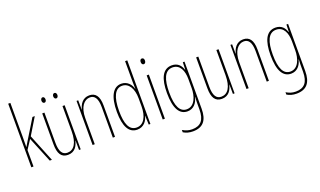

<svg xmlns="http://www.w3.org/2000/svg" viewBox="-94 -1337 3590 2156"><g transform="rotate(-20 1700.5 -259.0)"><path d="M97 -361V-760H71V0H97V-197L167 -304L291 0H317L184 -329L304 -527H276L128 -285C116 -266 110 -255 97 -233H96C97 -278 97 -314 97 -361Z M433 -663C433 -646 442 -631 458 -631C472 -631 482 -644 482 -663C482 -682 472 -696 458 -696C442 -696 433 -680 433 -663ZM574 -664C574 -646 584 -631 599 -631C614 -631 624 -645 624 -664C624 -683 613 -696 599 -696C584 -696 574 -681 574 -664ZM661 -527H635V-228C635 -82 585 -15 509 -15C451 -15 419 -60 419 -167V-527H393V-159C393 -45 429 10 507 10C592 10 624 -54 638 -112H640L641 0H661Z M957 -537C877 -537 840 -474 826 -415H824L823 -527H803V0H829V-311C829 -445 888 -513 957 -513C1011 -513 1045 -471 1045 -365V0H1071V-375C1071 -488 1030 -537 957 -537Z M1335 10C1416 10 1456 -52 1468 -106H1470L1474 0H1494V-760H1468V-497C1468 -475 1469 -454 1470 -429H1468C1457 -479 1414 -537 1339 -537C1242 -537 1186 -440 1186 -256C1186 -82 1236 10 1335 10ZM1337 -15C1249 -15 1213 -104 1213 -256C1213 -424 1257 -512 1340 -512C1420 -512 1468 -432 1468 -315V-221C1468 -97 1421 -15 1337 -15Z M1655 -724C1635 -724 1629 -706 1629 -690C1629 -672 1637 -656 1654 -656C1670 -656 1680 -670 1680 -691C1680 -707 1674 -724 1655 -724ZM1667 -527H1641V0H1667Z M1943 -537C1833 -537 1787 -433 1787 -262C1787 -76 1841 10 1936 10C2007 10 2052 -43 2067 -111H2070C2067 -70 2067 -43 2067 -12V35C2067 163 2016 217 1916 217C1871 217 1839 205 1803 184V212C1836 232 1873 242 1916 242C2038 242 2093 173 2093 35V-527H2073L2070 -440H2067C2052 -489 2017 -537 1943 -537ZM1943 -512C2032 -512 2067 -426 2067 -329V-221C2067 -126 2032 -15 1936 -15C1855 -15 1813 -93 1813 -262C1813 -411 1848 -512 1943 -512Z M2500 -527H2474V-228C2474 -82 2424 -15 2348 -15C2290 -15 2258 -60 2258 -167V-527H2232V-159C2232 -45 2268 10 2346 10C2431 10 2463 -54 2477 -112H2479L2480 0H2500Z M2796 -537C2716 -537 2679 -474 2665 -415H2663L2662 -527H2642V0H2668V-311C2668 -445 2727 -513 2796 -513C2850 -513 2884 -471 2884 -365V0H2910V-375C2910 -488 2869 -537 2796 -537Z M3181 -537C3071 -537 3025 -433 3025 -262C3025 -76 3079 10 3174 10C3245 10 3290 -43 3305 -111H3308C3305 -70 3305 -43 3305 -12V35C3305 163 3254 217 3154 217C3109 217 3077 205 3041 184V212C3074 232 3111 242 3154 242C3276 242 3331 173 3331 35V-527H3311L3308 -440H3305C3290 -489 3255 -537 3181 -537ZM3181 -512C3270 -512 3305 -426 3305 -329V-221C3305 -126 3270 -15 3174 -15C3093 -15 3051 -93 3051 -262C3051 -411 3086 -512 3181 -512Z"/></g></svg>

Font: Noto Sans Georgian ExtraCondensed Thin
Style: Regular
Weight: 100
Width: 2
Designer: Monotype Design Team, Akaki Razmadze
Foundry: Google LLC
Version: Version 2.005